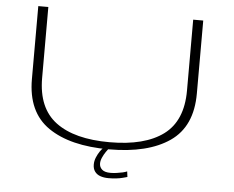

<svg xmlns="http://www.w3.org/2000/svg" viewBox="-55 -740 1161 952"><g transform="rotate(5 525.0 -264.0)"><path d="M508 3Q702 3 810.2 -71.8Q918.5 -146.5 918.5 -311V-674H868.5V-321Q868.5 -170.5 775.8 -101.5Q683 -32.5 508 -32.5Q333 -32.5 240.2 -101.8Q147.5 -171 147.5 -321V-674H97.5V-311Q97.5 -146.5 206 -71.8Q314.5 3 508 3ZM518.5 145.5Q537.5 145.5 556 143.5Q574.5 141.5 589.2 137.5Q604 133.5 611.5 131.5L608 104Q600.5 107.5 586.8 110.8Q573 114 556.8 116.2Q540.5 118.5 526 118.5Q497 118.5 483.8 106.5Q470.5 94.5 470.5 76.5Q470.5 62.5 477.5 46.8Q484.5 31 493.8 17.5Q503 4 507.5 0H479Q473.5 4 464.2 17.2Q455 30.5 447.5 48.2Q440 66 440 84.5Q440 105.5 450 119.2Q460 133 477.5 139.2Q495 145.5 518.5 145.5Z"/></g></svg>

Font: Anybody ExtraExpanded ExtraLight
Style: Regular
Weight: 250
Width: 8
Version: Version 1.113;gftools[0.9.25]